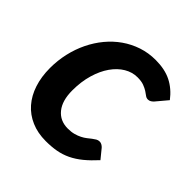

<svg xmlns="http://www.w3.org/2000/svg" viewBox="-149 -631 750 750"><g transform="rotate(45 226.0 -256.0)"><path d="M415.5 -91Q390 -63 366.8 -44Q343.5 -25 319.5 -13.5Q295.5 -2 269.2 2.8Q243 7.5 211.5 7.5Q167 7.5 131.8 -7.8Q96.5 -23 72 -51Q47.5 -79 34.5 -118.5Q21.5 -158 21.5 -206.5Q21.5 -248 30.5 -287.5Q39.5 -327 56.5 -362Q73.5 -397 97.5 -426Q121.5 -455 151.5 -476Q181.5 -497 216.8 -508.8Q252 -520.5 291.5 -520.5Q342.5 -520.5 378.2 -502.5Q414 -484.5 441.5 -448.5L402 -401.5Q398 -397 392 -393.2Q386 -389.5 379 -389.5Q370.5 -389.5 363.8 -394.8Q357 -400 347.8 -406Q338.5 -412 324.8 -417.2Q311 -422.5 289 -422.5Q260.5 -422.5 234.5 -407Q208.5 -391.5 188.5 -363Q168.5 -334.5 156.8 -294.5Q145 -254.5 145 -206Q145 -149.5 170 -118.8Q195 -88 238 -88Q257 -88 271.5 -92Q286 -96 297.2 -101.8Q308.5 -107.5 317 -114.2Q325.5 -121 333 -126.8Q340.5 -132.5 347.2 -136.5Q354 -140.5 362 -140.5Q368.5 -140.5 374.2 -137.2Q380 -134 384.5 -129L415.5 -91Z"/></g></svg>

Font: Lato 2
Style: Bold Italic
Weight: 700
Italic angle: -7°
Designer: Lukasz Dziedzic with Adam Twardoch and Botio Nikoltchev
Foundry: tyPoland Lukasz Dziedzic
Version: Version 2.015; 2015-08-06; http://www.latofonts.com/